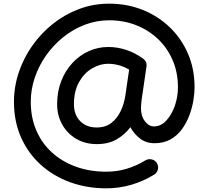

<svg xmlns="http://www.w3.org/2000/svg" viewBox="-20 -757 1151 1060"><path d="M846.2 143.6Q856 159.7 851.6 178.5Q847.2 197.3 831.1 207Q773.4 242.7 706.5 262.7Q639.6 282.7 566.9 282.7Q460.4 282.7 367.9 249.3Q275.4 215.8 205.6 153.1Q135.7 90.3 96.4 2.2Q57.1 -85.9 57.1 -195.3Q57.1 -277.8 83.5 -356.9Q109.9 -436 158.2 -504.6Q206.5 -573.2 272.2 -625.5Q337.9 -677.7 416.7 -707.3Q495.6 -736.8 583 -736.8Q681.2 -736.8 766.6 -702.9Q852.1 -668.9 916.7 -606.9Q981.4 -544.9 1017.8 -460.7Q1054.2 -376.5 1054.2 -275.4Q1054.2 -242.2 1047.4 -201.2Q1040.5 -160.2 1024.9 -118.9Q1009.3 -77.6 983.9 -43Q958.5 -8.3 921.1 12.7Q883.8 33.7 833 33.7Q786.6 33.7 753.4 8.1Q720.2 -17.6 699.7 -54.7Q670.4 -15.1 625 11.7Q579.6 38.6 514.2 38.6Q450.2 38.6 400.6 9.3Q351.1 -20 323.2 -70.1Q295.4 -120.1 295.4 -181.6Q295.4 -251 317.9 -308.8Q340.3 -366.7 379.4 -408.9Q418.5 -451.2 469.5 -474.4Q520.5 -497.6 578.1 -497.6Q627.4 -497.6 676.3 -481.7Q725.1 -465.8 769.5 -433.6Q793 -417 788.6 -389.2L763.2 -214.8Q762.7 -211.9 762.2 -209Q760.7 -196.8 759.5 -183.1Q758.3 -169.4 758.3 -159.2Q758.3 -115.7 780 -87.4Q801.8 -59.1 830.1 -59.1Q868.2 -59.1 897.9 -91.1Q927.7 -123 945.1 -172.6Q962.4 -222.2 962.4 -275.4Q962.4 -356 933.6 -423.6Q904.8 -491.2 853 -540.8Q801.3 -590.3 732.2 -617.7Q663.1 -645 583 -645Q512.7 -645 448.2 -620.4Q383.8 -595.7 329.3 -552Q274.9 -508.3 234.6 -451.2Q194.3 -394 172.1 -328.6Q149.9 -263.2 149.9 -195.3Q149.9 -107.4 180.7 -36.4Q211.4 34.7 267.6 85.4Q323.7 136.2 399.9 163.6Q476.1 190.9 566.9 190.9Q626.5 190.9 680.9 174.3Q735.4 157.7 782.7 128.4Q798.8 118.7 817.6 123Q836.4 127.4 846.2 143.6ZM692.9 -372.6Q665 -389.2 636 -397Q606.9 -404.8 578.1 -404.8Q530.3 -404.8 486.6 -378.4Q442.9 -352.1 415.5 -302.2Q388.2 -252.4 388.2 -181.6Q388.2 -124 422.4 -88.6Q456.5 -53.2 514.2 -53.2Q563 -53.2 595.7 -79.1Q628.4 -105 647 -145.3Q665.5 -185.5 671.9 -228.5Z"/></svg>

Font: Mikhak-DS1-FD Medium
Style: Regular
Weight: 500
Designer: Amin Abedi
Version: Version 3.2